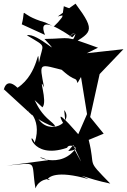

<svg xmlns="http://www.w3.org/2000/svg" viewBox="-57 -794 695 1050"><path d="M386 -51 316 -64C343 6 435 181 351 26C253 147 83 27 206 82L-21 112C159 95 110 81 137 236C161 171 248 184 202 190C206 174 252 135 428 186C346 146 413 182 546 210C409 69 469 133 428 -29L510 -63L436 -154L493 -412L444 -343L618 -525L418 -503L479 -533C282 -604 344 -583 186 -581C299 -460 146 -618 90 -601C206 -531 176 -561 156 -451C148 -561 160 -394 39 -314C-37 -387 -40 -270 -35 -305L121 -162C68 -317 42 -255 102 -182C70 -209 179 -158 133 -14C94 -100 107 84 310 14C319 -16 407 23 316 32ZM386 -373 419 -170 371 -60C297 -145 235 -208 304 -94L294 -192C349 -126 210 -46 149 -150C131 -146 310 -56 216 -134C125 -210 137 -284 94 -282L175 -207C206 -238 148 -389 184 -316C157 -459 152 -444 305 -406L216 -477C363 -319 352 -388 367 -340ZM281 -684C315 -771 306 -712 237 -649L191 -671C31 -716 90 -767 62 -661L189 -603C152 -695 230 -664 338 -590C387 -635 322 -619 263 -513C359 -666 389 -621 309 -536C443 -619 474 -615 356 -774L259 -704C438 -747 403 -714 292 -760Z"/></svg>

Font: Asimov Silicon
Style: Regular
Weight: 400
Designer: Google
Version: Version 2.000980; 2014